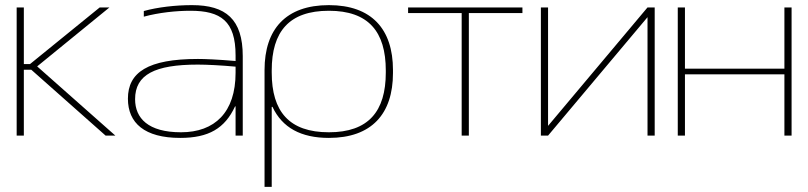

<svg xmlns="http://www.w3.org/2000/svg" viewBox="-20 -529 3153 749"><path d="M45 -500V0H73V-257H102L392 0H430L125 -270L407 -500H369L97 -279H73V-500Z M729 -509C665 -509 595 -501 541 -486V-464C600 -480 667 -487 723 -487C841 -487 899 -447 899 -313V-291C829 -297 780 -299 752 -299C557 -299 479 -247 479 -144C479 -49 544 9 683 9C794 9 857 -28 897 -114H899V0H927V-310C927 -454 861 -509 729 -509ZM507 -142C507 -238 584 -277 752 -277C787 -277 845 -274 899 -269V-245C899 -91 818 -13 686 -13C558 -13 507 -68 507 -142Z M1513 -244V-256C1513 -415 1430 -509 1263 -509C1095 -509 1012 -415 1012 -256V200H1040V-112H1043C1081 -31 1154 9 1263 9C1430 9 1513 -85 1513 -244ZM1040 -246V-254C1040 -406 1108 -487 1263 -487C1417 -487 1485 -406 1485 -254V-246C1485 -94 1417 -13 1263 -13C1108 -13 1040 -94 1040 -246Z M1781 0H1809V-478H2018V-500H1572V-478H1781Z M2090 0H2118L2506 -462V0H2534V-500H2506L2118 -38V-500H2090Z M2624 0H2652V-239H3040V0H3068V-500H3040V-261H2652V-500H2624Z"/></svg>

Font: LT Wave Thin
Style: Regular
Weight: 100
Designer: Daniel Lyons
Version: Version 2.5 (Glyphs App)